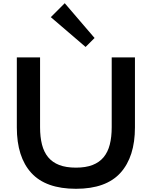

<svg xmlns="http://www.w3.org/2000/svg" viewBox="-20 -1168 947 1198"><path d="M570 -931 514 -875 297 -1061 384 -1148ZM822 -373Q822 -190 732 -90Q642 10 454 10Q266 10 175.5 -89Q85 -188 85 -373V-810H230V-374Q230 -313 242 -266Q254 -219 280.5 -187Q307 -155 349.5 -138.5Q392 -122 454 -122Q515 -122 557.5 -138.5Q600 -155 626.5 -187Q653 -219 665 -266Q677 -313 677 -374V-810H822Z"/></svg>

Font: TypoPRO Sinkin Sans
Style: 600 SemiBold
Weight: 600
Designer: Keith Bates
Foundry: K-Type
Version: Sinkin Sans (version 1.0)  by Keith Bates   •   © 2014   www